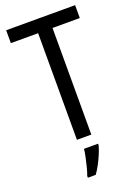

<svg xmlns="http://www.w3.org/2000/svg" viewBox="-172 -785 778 1078"><g transform="rotate(-20 216.5 -246.5)"><path d="M259 0H173V-637H10V-714H422V-637H259ZM277 71Q271 93 259.5 120.5Q248 148 234 174Q220 200 205 221H158V210Q165 192 172 165Q179 138 185 109.5Q191 81 193 61H277Z"/></g></svg>

Font: Noto Sans Khmer Condensed
Style: Regular
Weight: 400
Width: 3
Designer: Danh Hong and the Monotype Design Team
Foundry: Monotype Imaging Inc.
Version: Version 2.004